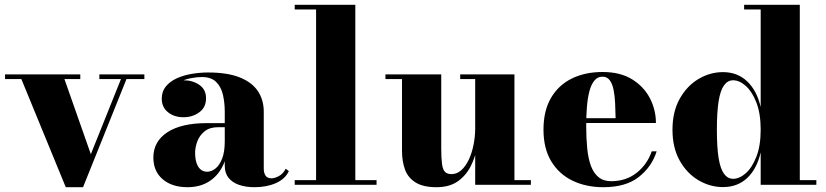

<svg xmlns="http://www.w3.org/2000/svg" viewBox="-20 -770 3440 800"><path d="M581.5 -460V-440.5H507L326 10H254L69 -440.5H1V-460H314.5V-440.5H248.5L358.5 -127.5L484 -440.5H394V-460Z M1040 10Q1003.5 10 975.8 0.2Q948 -9.5 932.2 -29.2Q916.5 -49 916.5 -79.5V-304.5Q916.5 -340.5 909.2 -373.8Q902 -407 881.2 -428Q860.5 -449 820.5 -449Q800 -449 775.5 -444.2Q751 -439.5 729 -429Q707 -418.5 692.8 -401.2Q678.5 -384 678.5 -358.5H655Q655 -392.5 681.8 -414Q708.5 -435.5 745 -435.5Q783 -435.5 810.8 -416.2Q838.5 -397 838.5 -360.5Q838.5 -322.5 810.2 -302Q782 -281.5 745 -281.5Q705.5 -281.5 679.8 -302.5Q654 -323.5 654 -358.5Q654 -389 671 -409.8Q688 -430.5 716.2 -443.5Q744.5 -456.5 778.8 -462.2Q813 -468 847 -468Q927 -468 978.2 -447.8Q1029.5 -427.5 1054.2 -390.8Q1079 -354 1079 -304.5V-67Q1079 -50 1086.2 -38.5Q1093.5 -27 1112 -27Q1124 -27 1141.8 -36.2Q1159.5 -45.5 1170.5 -67L1183.5 -57Q1168.5 -24.5 1130 -7.2Q1091.5 10 1040 10ZM761.5 10Q696.5 10 657.8 -23.2Q619 -56.5 619 -113.5Q619 -180.5 677.2 -218.8Q735.5 -257 842 -257H963V-240H889Q854 -240 833 -223.2Q812 -206.5 802.5 -181.8Q793 -157 793 -133.5Q793 -110 798.5 -92.2Q804 -74.5 815.2 -64.5Q826.5 -54.5 843 -54.5Q861 -54.5 877.8 -67.8Q894.5 -81 905.5 -109Q916.5 -137 916.5 -181H929.5Q929.5 -122 908.5 -79.2Q887.5 -36.5 850 -13.2Q812.5 10 761.5 10Z M1460.5 -750V-19.5H1549V0H1208V-19.5H1297V-730.5H1208V-750Z M1798.5 10Q1743 10 1711.5 -9.8Q1680 -29.5 1667.5 -63.5Q1655 -97.5 1655 -141V-440.5H1586V-460H1818.5V-152Q1818.5 -110 1821.8 -86.5Q1825 -63 1834.2 -53.8Q1843.5 -44.5 1861 -44.5Q1884 -44.5 1902.2 -61Q1920.5 -77.5 1933.5 -105.2Q1946.5 -133 1953.2 -167.2Q1960 -201.5 1960 -237L1976 -237.5Q1976 -200.5 1968.2 -157.8Q1960.5 -115 1941 -76.8Q1921.5 -38.5 1887 -14.2Q1852.5 10 1798.5 10ZM1960 0V-440.5H1897.5V-460H2123.5V-19.5H2192V0Z M2494 10Q2422 10 2365.5 -17.2Q2309 -44.5 2276.8 -98Q2244.5 -151.5 2244.5 -230Q2244.5 -308.5 2275.8 -362Q2307 -415.5 2362.5 -442.8Q2418 -470 2490.5 -470Q2564.5 -470 2613.8 -439.5Q2663 -409 2688 -360.5Q2713 -312 2713 -257.5H2311V-277.5H2545Q2544.5 -309.5 2543 -340.2Q2541.5 -371 2536.5 -396Q2531.5 -421 2520.5 -435.8Q2509.5 -450.5 2490.5 -450.5Q2470 -450.5 2456.8 -434.5Q2443.5 -418.5 2436 -390.2Q2428.5 -362 2425.5 -324.8Q2422.5 -287.5 2422.5 -244.5Q2422.5 -193.5 2426.8 -151.2Q2431 -109 2442.2 -78.8Q2453.5 -48.5 2474 -31.8Q2494.5 -15 2526.5 -15Q2588.5 -15 2632.8 -50Q2677 -85 2695.5 -139.5H2716Q2696.5 -76 2642.2 -33Q2588 10 2494 10Z M2992.5 9.5Q2938.5 9.5 2890.2 -19Q2842 -47.5 2812 -101Q2782 -154.5 2782 -229.5Q2782 -304.5 2812 -358.2Q2842 -412 2890.2 -440.8Q2938.5 -469.5 2992.5 -469.5Q3052.5 -469.5 3093 -431.2Q3133.5 -393 3149.5 -324V-730.5H3080.5V-750H3312.5V-19.5H3381.5V0H3149.5V-135Q3133.5 -66 3093.2 -28.2Q3053 9.5 2992.5 9.5ZM3034.5 -25Q3061 -25 3087.2 -48Q3113.5 -71 3131.5 -116.8Q3149.5 -162.5 3149.5 -229.5Q3149.5 -297.5 3131.5 -343.2Q3113.5 -389 3087.2 -412.2Q3061 -435.5 3034.5 -435.5Q3012 -435.5 2996.8 -414.5Q2981.5 -393.5 2974.2 -348Q2967 -302.5 2967 -229.5Q2967 -156.5 2974.2 -111.5Q2981.5 -66.5 2996.8 -45.8Q3012 -25 3034.5 -25Z"/></svg>

Font: Bodoni Moda ExtraBold
Style: Regular
Weight: 800
Version: Version 2.005